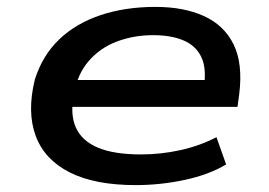

<svg xmlns="http://www.w3.org/2000/svg" viewBox="-20 -528 780 557"><path d="M374 9Q255 9 182 -28Q109 -65 83.5 -134Q58 -203 81 -297Q103 -367 151.5 -413.5Q200 -460 271.5 -484Q343 -508 431 -508Q513 -508 571.5 -481.5Q630 -455 657.5 -399.5Q685 -344 674 -255L669 -218H163L175 -296H599L571 -272Q580 -328 564.5 -361.5Q549 -395 513 -410.5Q477 -426 424 -426Q368 -426 319 -407.5Q270 -389 237 -350.5Q204 -312 194 -254V-253Q183 -195 200.5 -157Q218 -119 264.5 -99.5Q311 -80 389 -80Q447 -80 503.5 -92.5Q560 -105 608 -130L636 -51Q586 -21 515.5 -6Q445 9 374 9Z"/></svg>

Font: Nunito Sans 7pt Expanded SemiBold
Style: Italic
Weight: 600
Width: 7
Italic angle: -9°
Designer: Vernon Adams
Foundry: Vernon Adams
Version: Version 3.101;gftools[0.9.27]